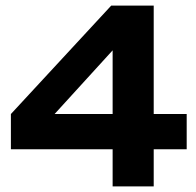

<svg xmlns="http://www.w3.org/2000/svg" viewBox="-20 -654 701 687"><path d="M127 -193 19 -246 378 -634H529ZM19 -120V-246H648V-120ZM383 -634H530V13H383Z"/></svg>

Font: BioRhyme ExtraBold
Style: Regular
Weight: 800
Designer: Aoife Mooney
Foundry: Aoife Mooney Type
Version: Version 1.600;gftools[0.9.33]